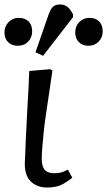

<svg xmlns="http://www.w3.org/2000/svg" viewBox="-82 -826 480 860"><path d="M130 14Q105 14 86.5 6.5Q68 -1 55 -14Q42 -27 35.5 -47Q29 -67 29 -92Q29 -98 29.5 -106Q30 -114 30.5 -124.5Q31 -135 31.5 -148Q32 -161 32.5 -176.5Q33 -192 34 -210Q35 -228 36 -248Q37 -268 38 -290.5Q39 -313 40.5 -338Q42 -363 43.5 -390Q45 -417 46.5 -447Q48 -477 49 -508L142 -516L153 -511Q145 -456 137.5 -405.5Q130 -355 123.5 -311.5Q117 -268 113.5 -231Q110 -194 107.5 -165.5Q105 -137 105 -117Q105 -94 110.5 -79Q116 -64 129 -57Q142 -50 161 -50Q179 -50 192 -53.5Q205 -57 222 -66L242 -30Q223 -15 206 -5Q189 5 170.5 9.5Q152 14 130 14ZM111 -576 77 -592 135 -759Q144 -785 155 -795.5Q166 -806 186 -806Q206 -806 219.5 -795.5Q233 -785 245 -762V-749ZM-3 -621Q-30 -621 -46 -637.5Q-62 -654 -62 -681Q-62 -708 -43.5 -727Q-25 -746 2 -746Q30 -746 46 -730Q62 -714 62 -686Q62 -658 44 -639.5Q26 -621 -3 -621ZM314 -621Q287 -621 271 -637.5Q255 -654 255 -681Q255 -709 273.5 -727.5Q292 -746 319 -746Q346 -746 362 -730Q378 -714 378 -686Q378 -658 360 -639.5Q342 -621 314 -621Z"/></svg>

Font: Literata 18pt
Style: Italic
Weight: 400
Italic angle: -2°
Designer: Latin by Veronika Burian and Jose Scaglione. Greek by Irene Vlachou. Cyrillic by Vera Evstafieva
Foundry: TypeTogether
Version: Version 3.103;gftools[0.9.29]